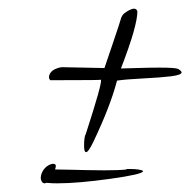

<svg xmlns="http://www.w3.org/2000/svg" viewBox="-20 -441 439 443"><path d="M391 -282Q399 -277 399 -274Q399 -268 374.5 -265Q350 -262 310 -260Q270 -258 250 -255Q235 -197 196 -115Q184 -90 179 -90Q176 -90 175 -94Q174 -98 174 -105Q174 -126 178 -132Q216 -249 213 -257Q213 -256 120 -256Q109 -256 102.5 -256Q96 -256 96 -256Q93 -259 93 -263Q93 -268 96.5 -273Q100 -278 107 -281.5Q114 -285 122 -286L221 -284Q222 -287 239.5 -338.5Q257 -390 260 -401Q261 -403 262.5 -405.5Q264 -408 266.5 -410Q269 -412 272 -414Q275 -416 278 -417.5Q281 -419 284 -420Q287 -421 289 -421Q292 -421 294 -419.5Q296 -418 297 -415Q297 -381 259 -283Q261 -283 294 -284Q327 -285 347 -285Q384 -285 391 -282ZM272 -51Q275 -51 284 -51Q293 -51 301.5 -49.5Q310 -48 310 -46Q310 -39 235 -28.5Q160 -18 112 -18Q98 -18 90 -19Q89 -19 87 -19Q84 -18 83 -18Q79 -18 76.5 -22Q74 -26 74 -30Q74 -36 76.5 -42Q79 -48 83 -52.5Q87 -57 92.5 -60Q98 -63 103 -63Q112 -63 107 -50Q117 -50 137 -49.5Q157 -49 180 -48.5Q203 -48 221 -48Q256 -48 272 -50Z"/></svg>

Font: Bilbo Swash Caps
Style: Regular
Weight: 400
Designer: Robert E. Leuschke
Foundry: Robert E. Leuschke
Version: Version 1.002